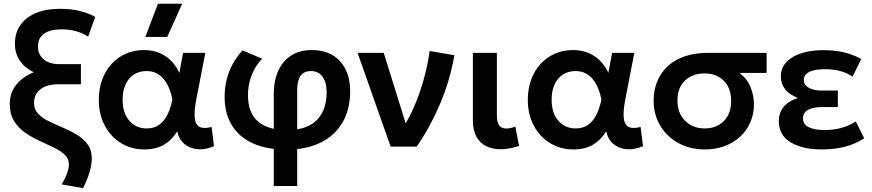

<svg xmlns="http://www.w3.org/2000/svg" viewBox="-20 -782 4651 1024"><path d="M423 221.5 309.5 201.5Q330.5 164.5 339 139Q347.5 113.5 347.5 95.5Q347.5 64 324.8 42.8Q302 21.5 266 4.2Q230 -13 189.8 -31.5Q149.5 -50 113.5 -75Q77.5 -100 54.8 -137Q32 -174 32 -228.5Q32 -284.5 65 -327.8Q98 -371 159.5 -396.5Q59.5 -447.5 59.5 -549Q59.5 -606.5 88.8 -648.2Q118 -690 171.5 -712.5Q225 -735 299 -735Q354.5 -735 400.2 -724.8Q446 -714.5 488 -692L450 -586.5Q421 -606 385.2 -615.8Q349.5 -625.5 308.5 -625.5Q247 -625.5 214.8 -602.2Q182.5 -579 182.5 -534.5Q182.5 -491 213 -465.5Q243.5 -440 295.5 -440H411.5V-332.5H291.5Q230 -332.5 195.8 -306Q161.5 -279.5 161.5 -232Q161.5 -198 183.8 -175Q206 -152 241 -135Q276 -118 315.2 -101.5Q354.5 -85 389.8 -63.8Q425 -42.5 447.2 -12.2Q469.5 18 469.5 64Q469.5 85.5 464.2 110.5Q459 135.5 448.8 163.2Q438.5 191 423 221.5Z M750 15Q680.5 15 625.5 -18.8Q570.5 -52.5 538.8 -112.2Q507 -172 507 -250Q507 -309 525 -357.8Q543 -406.5 575.8 -441.8Q608.5 -477 652.2 -496Q696 -515 747.5 -515Q793.5 -515 830 -499.8Q866.5 -484.5 893.2 -457.2Q920 -430 936.5 -393.5L956.5 -500H1075L1028.5 -260Q1018 -208 1017.8 -174Q1017.5 -140 1027.2 -122.2Q1037 -104.5 1057.2 -100.8Q1077.5 -97 1108.5 -105L1121.5 -2.5Q1075.5 17.5 1033.8 13.8Q992 10 962.8 -14.8Q933.5 -39.5 925.5 -81.5Q896 -34.5 853.5 -9.8Q811 15 750 15ZM762.5 -97Q801.5 -97 828.8 -116.5Q856 -136 873.2 -170.8Q890.5 -205.5 899.5 -251.5Q896 -268.5 890 -288.5Q884 -308.5 873.8 -328.8Q863.5 -349 848.2 -365.8Q833 -382.5 811.5 -392.8Q790 -403 761 -403Q722.5 -403 694 -384.5Q665.5 -366 649.8 -331.8Q634 -297.5 634 -250.5Q634 -178.5 670 -137.8Q706 -97 762.5 -97ZM755 -585 822.5 -762H951.5L872 -585Z M1440 210V-280Q1440 -351.5 1464 -404.2Q1488 -457 1533 -486Q1578 -515 1642 -515Q1739.5 -515 1793.5 -455.5Q1847.5 -396 1847.5 -296Q1847.5 -198.5 1806.5 -128.5Q1765.5 -58.5 1689.2 -21.2Q1613 16 1508 16Q1402 16 1328.2 -17.8Q1254.5 -51.5 1216.2 -114.5Q1178 -177.5 1178 -265Q1178 -313 1189 -357.8Q1200 -402.5 1221.8 -441.8Q1243.5 -481 1274 -513.5L1378 -469Q1340.5 -429 1321.5 -379.5Q1302.5 -330 1302.5 -274.5Q1302.5 -179.5 1356.5 -133.8Q1410.5 -88 1511.5 -88Q1578.5 -88 1625.5 -110.8Q1672.5 -133.5 1697.2 -178.8Q1722 -224 1722 -290.5Q1722 -343.5 1700 -373.2Q1678 -403 1638.5 -403Q1601 -403 1583 -377.8Q1565 -352.5 1565 -300V210Z M2063.5 0 1887 -500H2026.5L2159.5 -73.5L2128.5 -100Q2161 -149.5 2189.2 -214.5Q2217.5 -279.5 2238.8 -355Q2260 -430.5 2271.5 -510L2403.5 -487.5Q2379.5 -351 2326.8 -227.5Q2274 -104 2202.5 0Z M2651.5 14Q2607 14 2573.2 -2.5Q2539.5 -19 2520.8 -53.2Q2502 -87.5 2502 -141V-500H2630V-170.5Q2630 -129.5 2642.2 -113Q2654.5 -96.5 2682 -96.5Q2692 -96.5 2703.8 -99.2Q2715.5 -102 2728.5 -107L2748.5 -3.5Q2723 4.5 2698.2 9.2Q2673.5 14 2651.5 14Z M3038 15Q2968.5 15 2913.5 -18.8Q2858.5 -52.5 2826.8 -112.2Q2795 -172 2795 -250Q2795 -309 2813 -357.8Q2831 -406.5 2863.8 -441.8Q2896.5 -477 2940.2 -496Q2984 -515 3035.5 -515Q3081.5 -515 3118 -499.8Q3154.5 -484.5 3181.2 -457.2Q3208 -430 3224.5 -393.5L3244.5 -500H3363L3316.5 -260Q3306 -208 3305.8 -174Q3305.5 -140 3315.2 -122.2Q3325 -104.5 3345.2 -100.8Q3365.5 -97 3396.5 -105L3409.5 -2.5Q3363.5 17.5 3321.8 13.8Q3280 10 3250.8 -14.8Q3221.5 -39.5 3213.5 -81.5Q3184 -34.5 3141.5 -9.8Q3099 15 3038 15ZM3050.5 -97Q3089.5 -97 3116.8 -116.5Q3144 -136 3161.2 -170.8Q3178.5 -205.5 3187.5 -251.5Q3184 -268.5 3178 -288.5Q3172 -308.5 3161.8 -328.8Q3151.5 -349 3136.2 -365.8Q3121 -382.5 3099.5 -392.8Q3078 -403 3049 -403Q3010.5 -403 2982 -384.5Q2953.5 -366 2937.8 -331.8Q2922 -297.5 2922 -250.5Q2922 -178.5 2958 -137.8Q2994 -97 3050.5 -97Z M3738 15Q3660 15 3598.5 -18.8Q3537 -52.5 3501.5 -111.5Q3466 -170.5 3466 -245.5Q3466 -300.5 3484.8 -347Q3503.5 -393.5 3540 -427.8Q3576.5 -462 3630.2 -481Q3684 -500 3754.5 -500H4068.5V-393H3924Q3964.5 -362 3982.8 -317.5Q4001 -273 4001 -225Q4001 -174.5 3982.2 -130.8Q3963.5 -87 3928.8 -54.2Q3894 -21.5 3845.8 -3.2Q3797.5 15 3738 15ZM3739 -97Q3780.5 -97 3812.2 -114.8Q3844 -132.5 3861.8 -165.2Q3879.5 -198 3879.5 -243.5Q3879.5 -312.5 3839.8 -351.5Q3800 -390.5 3736.5 -390.5Q3695.5 -390.5 3663 -373.8Q3630.5 -357 3611.8 -325.2Q3593 -293.5 3593 -247.5Q3593 -179 3633.8 -138Q3674.5 -97 3739 -97Z M4364.5 15Q4259 15 4196.2 -23.2Q4133.5 -61.5 4133.5 -137.5Q4133.5 -178 4157.2 -209.5Q4181 -241 4235.5 -259.5Q4186.5 -279 4165.5 -308.5Q4144.5 -338 4144.5 -374Q4144.5 -419 4173.8 -450.5Q4203 -482 4254.2 -498.2Q4305.5 -514.5 4370 -514.5Q4428.5 -514.5 4477.2 -503.8Q4526 -493 4573.5 -467.5L4527 -373Q4498 -393.5 4460.8 -403.2Q4423.5 -413 4381 -413Q4348.5 -413 4322.8 -407.5Q4297 -402 4282 -389.5Q4267 -377 4267 -356.5Q4267 -329 4293 -314Q4319 -299 4363 -299H4448.5V-211H4367Q4335 -211 4311.5 -204.8Q4288 -198.5 4275.2 -185Q4262.5 -171.5 4262.5 -150.5Q4262.5 -119 4293 -103.8Q4323.5 -88.5 4378 -88.5Q4426 -88.5 4468.2 -100Q4510.5 -111.5 4544 -134.5L4589 -44.5Q4543.5 -14.5 4487.5 0.2Q4431.5 15 4364.5 15Z"/></svg>

Font: Geologica Thin Roman Medium
Style: Regular
Weight: 500
Version: Version 1.010;gftools[0.9.28]